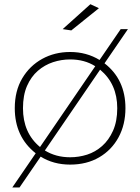

<svg xmlns="http://www.w3.org/2000/svg" viewBox="-20 -762 650 890"><path d="M70.5 107H37L145.5 -51.5Q48.5 -128 48.5 -260.5Q48.5 -340.5 83 -398.8Q117.5 -457 175.5 -489Q233.5 -521 305 -521Q381 -521 441.5 -484L539.5 -627H573L464.5 -468.5Q561.5 -393.5 561.5 -260.5Q561.5 -184.5 529.5 -125.5Q497.5 -66.5 439.8 -32.8Q382 1 305 1Q228 1 168.5 -36ZM165.5 -80.5 421.5 -455Q372 -486.5 305 -486.5Q264.5 -486.5 225.8 -473.8Q187 -461 155.5 -433.8Q124 -406.5 105.2 -363.5Q86.5 -320.5 86.5 -260.5Q86.5 -146 165.5 -80.5ZM305 -33Q345.5 -33 383.8 -45.2Q422 -57.5 453.2 -85Q484.5 -112.5 504 -156.2Q523.5 -200 523.5 -260.5Q523.5 -373 444 -439L188 -64.5Q239 -33 305 -33ZM310.5 -621 270.5 -627 399 -742.5 438.5 -724Z"/></svg>

Font: Argentum Novus ExtraLight
Style: Regular
Weight: 250
Designer: Julieta Ulanovsky (font) & Cristiano Sobral (main changes)
Foundry: Julieta Ulanovsky (font) & Cristiano Sobral (main changes)
Version: Version 3.00;November 27, 2020;FontCreator 13.0.0.2655 64-bi